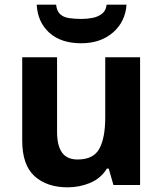

<svg xmlns="http://www.w3.org/2000/svg" viewBox="-20 -791 697 821"><path d="M579 -546V0H465L445 -70H437Q411 -28 365.5 -9Q320 10 269 10Q181 10 128 -37.5Q75 -85 75 -190V-546H224V-227Q224 -169 245 -139Q266 -109 312 -109Q380 -109 405 -155.5Q430 -202 430 -289V-546ZM521 -771Q516 -698 463 -652Q410 -606 327 -606Q241 -606 191 -651Q141 -696 137 -771H220Q223 -743 237.5 -730Q252 -717 276 -713.5Q300 -710 328 -710Q352 -710 375.5 -714.5Q399 -719 416 -732Q433 -745 436 -771Z"/></svg>

Font: Noto Sans Bengali UI
Style: Bold
Weight: 700
Designer: Jelle Bosma - Monotype Design Team
Foundry: Monotype Imaging Inc.
Version: Version 2.003; ttfautohint (v1.8.4.7-5d5b)